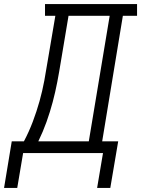

<svg xmlns="http://www.w3.org/2000/svg" viewBox="-67 -755 696 947"><path d="M-47 172 -9 -58H51Q76 -105 95 -155.5Q114 -206 128 -256Q142 -306 151.5 -357Q161 -408 169 -459L206 -677H155V-735H609V-677H539L437 -58H516L477 172H412L441 0H47L18 172ZM371 -58 474 -677H271L233 -450Q225 -400 215.5 -350.5Q206 -301 193 -252Q180 -203 162.5 -154Q145 -105 122 -58Z"/></svg>

Font: Iosevka Curly Slab LtEx
Style: Italic
Weight: 300
Width: 7
Italic angle: -9°
Monospace: yes
Designer: Belleve Invis
Foundry: Belleve Invis
Version: Version 11.1.0; ttfautohint (v1.8.3)